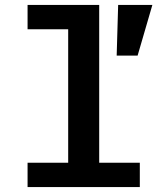

<svg xmlns="http://www.w3.org/2000/svg" viewBox="-20 -760 680 780"><path d="M92 -99H257V-641H92V-740H383V-99H548V0H92ZM539 -534H454L460 -740H599Z"/></svg>

Font: Writer SemiBold
Style: Regular
Weight: 600
Monospace: yes
Designer: Mike Abbink, Paul van der Laan, Pieter van Rosmalen
Foundry: Bold Monday
Version: Version 2.001 2020